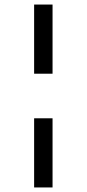

<svg xmlns="http://www.w3.org/2000/svg" viewBox="-20 -772 381 844"><path d="M211 -752V-448H130V-752ZM211 -252V52H130V-252Z"/></svg>

Font: Pathway Extreme Condensed SemiBold
Style: Regular
Weight: 600
Width: 3
Version: Version 1.001;gftools[0.9.26]